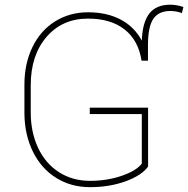

<svg xmlns="http://www.w3.org/2000/svg" viewBox="-20 -772 786 802"><path d="M598.6 -76.2Q571.8 -39.1 504.4 -14.6Q437 9.8 356 9.8Q276.9 9.8 214.8 -28.8Q152.8 -67.4 117.9 -137.7Q83 -208 82 -296.9V-418.9Q82 -506.3 115.7 -575.7Q149.4 -645 210.4 -682.9Q271.5 -720.7 347.7 -720.7Q425.8 -720.7 483.4 -690.7Q541 -660.6 572.3 -602.5Q575.2 -679.2 604 -715.8Q632.8 -752.4 691.4 -752.4Q717.8 -752.4 746.1 -742.7L739.7 -717.3Q716.3 -726.1 691.4 -726.1Q643.1 -726.1 620.8 -693.8Q598.6 -661.6 598.1 -586.9V-518.6H571.3Q558.1 -603.5 500.5 -648.9Q442.9 -694.3 347.7 -694.3Q240.2 -694.3 174.3 -617.7Q108.4 -541 108.4 -416V-302.7Q108.4 -219.2 139.4 -153.8Q170.4 -88.4 226.8 -52.5Q283.2 -16.6 356 -16.6Q427.2 -16.6 488.3 -37.6Q549.3 -58.6 572.3 -88.4V-295.4H355V-322.3H598.6Z"/></svg>

Font: Roboto Thin
Style: Regular
Weight: 250
Designer: Google
Version: Version 2.134; 2016